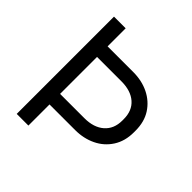

<svg xmlns="http://www.w3.org/2000/svg" viewBox="-188 -838 977 977"><g transform="rotate(45 300.5 -350.0)"><path d="M164 -152V-228H339Q406 -228 445 -262Q484 -296 484 -356V-366Q484 -427 445.5 -460.5Q407 -494 339 -494H164V-570H348Q411 -570 460.5 -545.5Q510 -521 539 -476Q568 -431 568 -367V-355Q568 -292 538.5 -246Q509 -200 459 -176Q409 -152 348 -152ZM80 0V-700H164V0Z"/></g></svg>

Font: Space Grotesk
Style: Regular
Weight: 400
Designer: Florian Karsten
Foundry: Florian Karsten
Version: Version 2.000